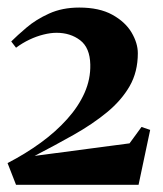

<svg xmlns="http://www.w3.org/2000/svg" viewBox="-26 -924 442 521"><path d="M-5.5 -481.5Q43 -506.5 84.2 -536.5Q125.5 -566.5 156.2 -600.8Q187 -635 203.5 -672.2Q220 -709.5 219 -749Q218 -794.5 191.5 -814.8Q165 -835 127.5 -835Q111 -835 92 -830.2Q73 -825.5 54 -816.5Q35 -807.5 17.5 -794.5L4.5 -811.5Q20.5 -827.5 46 -849.2Q71.5 -871 107.2 -887.2Q143 -903.5 189 -903.5Q243.5 -903.5 278.8 -884Q314 -864.5 331 -835.8Q348 -807 348 -779.5Q348 -729 325.8 -690.2Q303.5 -651.5 264.2 -619.2Q225 -587 174.5 -558.5Q124 -530 68 -501L325.5 -535L358 -579.5L381.5 -571.5L350 -422.5H17.5Z"/></svg>

Font: Merriweather 144pt ExtraBold
Style: Regular
Weight: 800
Version: Version 2.100